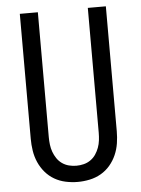

<svg xmlns="http://www.w3.org/2000/svg" viewBox="-53 -777 606 827"><g transform="rotate(-5 250.0 -363.5)"><path d="M250 8Q224 8 198 2.5Q172 -3 149.5 -16Q127 -29 110 -49Q93 -69 82.5 -93Q72 -117 68 -143Q64 -169 64 -195V-735H142V-195Q142 -179 144 -162.5Q146 -146 151.5 -131Q157 -116 166 -102.5Q175 -89 188.5 -79.5Q202 -70 218 -66Q234 -62 250 -62Q266 -62 282 -66Q298 -70 311.5 -79.5Q325 -89 334 -102.5Q343 -116 348.5 -131Q354 -146 356 -162.5Q358 -179 358 -195V-735H436V-195Q436 -169 432 -143Q428 -117 417.5 -93Q407 -69 390 -49Q373 -29 350.5 -16Q328 -3 302 2.5Q276 8 250 8Z"/></g></svg>

Font: Iosevka www.saffi
Style: Regular
Weight: 400
Monospace: yes
Designer: Belleve Invis
Foundry: Belleve Invis
Version: Version 22.0.2; ttfautohint (v1.8.3)